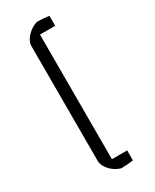

<svg xmlns="http://www.w3.org/2000/svg" viewBox="-207 -766 742 918"><g transform="rotate(-30 163.5 -307.0)"><path d="M92 16V-630Q96 -655 118.5 -678Q141 -701 172 -711Q207 -711 239 -706V-651H155V37H239V92Q207 97 172 97Q141 88 118.5 65Q96 42 92 16Z"/></g></svg>

Font: Athiti
Style: Regular
Weight: 400
Designer: CadsonDemak Team
Foundry: CadsonDemak
Version: Version 1.032